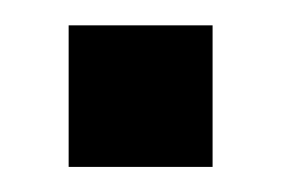

<svg xmlns="http://www.w3.org/2000/svg" viewBox="-20 -133 224 153"><path d="M149.4 0H34.7V-112.8H149.4Z"/></svg>

Font: Agdasima
Style: Bold
Weight: 700
Width: 3
Designer: The DocRepair Project, Patric King
Foundry: Google
Version: Version 2.002